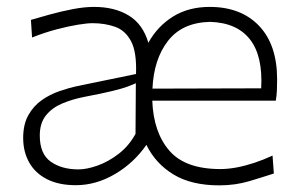

<svg xmlns="http://www.w3.org/2000/svg" viewBox="-20 -540 882 570"><path d="M212.9 -37.1Q163.1 -37.1 130.6 -60.1Q98.1 -83 98.1 -137.7Q98.1 -174.8 116.5 -197.5Q134.8 -220.2 165 -232.9Q195.3 -245.6 230.5 -252.4Q284.2 -262.7 314 -270Q343.8 -277.3 358.9 -283Q374 -288.6 383.3 -293L382.3 -142.6Q362.8 -106.9 332.5 -83.5Q302.2 -60.1 270 -48.6Q237.8 -37.1 212.9 -37.1ZM631.3 10.3Q678.7 10.3 720.9 -2.4Q763.2 -15.1 793 -24.9L789.1 -78.1Q761.7 -65.4 734.4 -56.4Q707 -47.4 681.6 -42.7Q656.2 -38.1 634.3 -38.1Q529.8 -38.1 482.7 -92.8Q435.5 -147.5 432.1 -241.2H798.8Q801.3 -255.9 802 -271Q802.7 -286.1 802.7 -304.2Q802.7 -407.2 749 -463.4Q695.3 -519.5 602.5 -519.5Q540 -519.5 493.9 -491Q447.8 -462.4 420.4 -413.1Q404.3 -468.3 362.3 -493.9Q320.3 -519.5 259.3 -519.5Q230 -519.5 195.1 -512.7Q160.2 -505.9 127.4 -496.8Q94.7 -487.8 71.8 -481L75.2 -428.7Q113.3 -443.8 148.9 -453.1Q184.6 -462.4 212.2 -466.8Q239.7 -471.2 254.4 -471.2Q291.5 -471.2 321.8 -460.4Q352.1 -449.7 369.1 -417.5Q386.2 -385.3 383.8 -320.3L210.9 -284.7Q185.1 -279.3 156.7 -269.5Q128.4 -259.8 104 -242.7Q79.6 -225.6 64.2 -198.2Q48.8 -170.9 48.8 -130.4Q48.8 -89.4 66.7 -57.6Q84.5 -25.9 119.4 -8.1Q154.3 9.8 205.1 9.8Q265.1 9.8 321.3 -23.2Q377.4 -56.2 414.6 -109.9Q441.9 -54.2 495.1 -22Q548.3 10.3 631.3 10.3ZM755.4 -277.8 432.6 -276.9Q436.5 -364.3 478.8 -418.7Q521 -473.1 603.5 -475.1Q683.1 -472.7 721.9 -423.3Q760.7 -374 755.4 -277.8Z"/></svg>

Font: Pinar-VF-FD
Style: Regular
Weight: 300
Designer: Amin Abedi
Version: Version 3.0